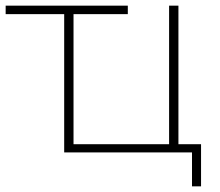

<svg xmlns="http://www.w3.org/2000/svg" viewBox="-22 -539 778 679"><path d="M609 -29V-519H576V-29H238V-489H430V-519H-2V-489H205V0H657V120H689V-29Z"/></svg>

Font: Talent ExtraLight
Style: Regular
Weight: 200
Designer: Mike Powis
Version: Version 1.001;hotconv 1.0.109;makeotfexe 2.5.65596